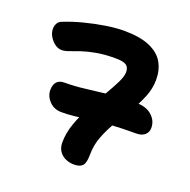

<svg xmlns="http://www.w3.org/2000/svg" viewBox="-127 -834 955 966"><g transform="rotate(20 350.0 -350.5)"><path d="M369 9Q344 9 323 -0.5Q302 -10 289 -29Q276 -48 276 -76Q276 -126 294.5 -178Q313 -230 340 -280Q367 -330 393.5 -375.5Q420 -421 438.5 -457.5Q457 -494 457 -517Q457 -543 441 -554Q425 -565 383 -565Q324 -565 281 -557Q238 -549 206.5 -538.5Q175 -528 153 -519.5Q131 -511 113 -511Q94 -511 76.5 -524Q59 -537 47.5 -556.5Q36 -576 36 -597Q36 -613 43.5 -626.5Q51 -640 66 -645Q113 -664 169 -678.5Q225 -693 279.5 -701.5Q334 -710 376 -710Q462 -710 514 -687.5Q566 -665 589 -625.5Q612 -586 612 -533Q612 -486 593.5 -440.5Q575 -395 547.5 -349.5Q520 -304 492.5 -258Q465 -212 446.5 -164.5Q428 -117 428 -66Q428 -22 414.5 -6.5Q401 9 369 9ZM220 -217Q180 -217 154.5 -243.5Q129 -270 129 -303Q129 -331 142.5 -346.5Q156 -362 182 -362Q238 -362 292.5 -369Q347 -376 411 -383Q475 -390 558 -390Q611 -390 641.5 -363Q672 -336 672 -297Q672 -274 656 -259.5Q640 -245 609 -245Q528 -245 469.5 -241Q411 -237 368.5 -231Q326 -225 291 -221Q256 -217 220 -217Z"/></g></svg>

Font: Shantell Sans
Style: Bold
Weight: 700
Designer: Stephen Nixon, Anya Danilova, Shantell Martin
Foundry: Arrow Type
Version: Version 1.011;[c5ecc13dd]